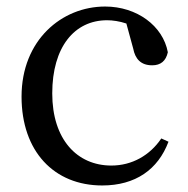

<svg xmlns="http://www.w3.org/2000/svg" viewBox="-20 -554 575 588"><path d="M474 -130C439 -78 384 -47 321 -47C216 -47 140 -127 140 -268C140 -410 208 -492 308 -492C325 -492 346 -489 367 -482L388 -405C394 -374 411 -354 446 -354C472 -354 488 -367 494 -394C479 -475 399 -534 302 -534C169 -534 46 -431 46 -258C46 -91 145 14 293 14C395 14 464 -35 496 -120Z"/></svg>

Font: Noto Serif SC Medium
Style: Regular
Weight: 500
Designer: Ryoko NISHIZUKA 西塚涼子 (kana & ideographs); Frank Grießhammer (Latin, Greek & Cyrillic); Wenlong ZHANG 张文龙 (bopomofo); San
Foundry: Adobe Systems Incorporated
Version: Version 1.001;PS 1.001;hotconv 16.6.54;makeotf.lib2.5.65590